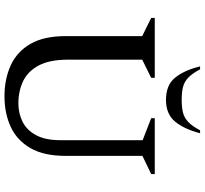

<svg xmlns="http://www.w3.org/2000/svg" viewBox="-48 -854 912 856"><g transform="rotate(90 408.0 -426.0)"><path d="M409 10Q332 10 271 -18Q210 -46 175.5 -106Q141 -166 141 -263V-604L60 -644V-660H327V-644L246 -604V-274Q246 -191 272 -142.5Q298 -94 342 -73Q386 -52 441 -52Q485 -52 522.5 -70.5Q560 -89 582.5 -130.5Q605 -172 605 -239V-606L507 -644V-660H756V-644L675 -605V-263Q675 -166 640.5 -106Q606 -46 546 -18Q486 10 409 10ZM425 -710Q359 -710 326 -751Q293 -792 276 -862H289Q307 -828 325.5 -810Q344 -792 367.5 -786Q391 -780 425 -780Q459 -780 482.5 -786Q506 -792 524.5 -810Q543 -828 561 -862H574Q556 -792 522.5 -751Q489 -710 425 -710Z"/></g></svg>

Font: Spectral SC Medium
Style: Regular
Weight: 500
Designer: Jean-Baptiste Levee
Foundry: Production Type
Version: Version 2.001